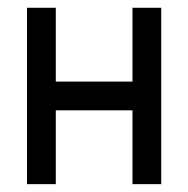

<svg xmlns="http://www.w3.org/2000/svg" viewBox="-20 -469 479 489"><path d="M390.6 0H317.4V-188H122.1V0H48.8V-449.2H122.1V-261.2H317.4V-449.2H390.6Z"/></svg>

Font: Catrinity
Style: Regular
Weight: 400
Designer: Alexander Lange
Foundry: High-Logic / Made with FontCreator
Version: Version 2.090;May 20, 2024;FontCreator 15.0.0.2974 64-bit